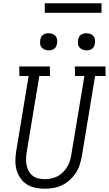

<svg xmlns="http://www.w3.org/2000/svg" viewBox="-20 -1139 662 1167"><path d="M252 8Q222 8 193.5 2Q165 -4 142 -19Q119 -34 103.5 -57Q88 -80 80.5 -107Q73 -134 73.5 -163.5Q74 -193 79 -223L154 -677H98L97 -735H283L284 -677H219L142 -213Q139 -193 138.5 -173Q138 -153 142 -134Q146 -115 155 -98.5Q164 -82 179 -70.5Q194 -59 213.5 -54.5Q233 -50 253 -50Q272 -50 291 -54Q310 -58 328 -67Q346 -76 361 -90.5Q376 -105 387 -122.5Q398 -140 404 -158.5Q410 -177 413 -196L493 -677H436L435 -735H621L622 -677H558L477 -187Q472 -161 463.5 -135Q455 -109 439.5 -86Q424 -63 403 -44Q382 -25 356.5 -13Q331 -1 304.5 3.5Q278 8 252 8ZM506 -833Q493 -833 482 -837.5Q471 -842 463 -851Q455 -860 454 -872.5Q453 -885 455 -898Q456 -906 460.5 -914.5Q465 -923 472.5 -928Q480 -933 488.5 -935Q497 -937 505 -937Q518 -937 529.5 -932.5Q541 -928 548.5 -919Q556 -910 557.5 -897.5Q559 -885 556 -872Q555 -864 550.5 -855.5Q546 -847 539 -842Q532 -837 523 -835Q514 -833 506 -833ZM276 -833Q263 -833 252 -837.5Q241 -842 233 -851Q225 -860 224 -872.5Q223 -885 225 -898Q226 -906 230.5 -914.5Q235 -923 242.5 -928Q250 -933 258.5 -935Q267 -937 275 -937Q288 -937 299.5 -932.5Q311 -928 318.5 -919Q326 -910 327.5 -897.5Q329 -885 326 -872Q325 -864 320.5 -855.5Q316 -847 309 -842Q302 -837 293 -835Q284 -833 276 -833ZM252 -1061V-1119H597V-1061Z"/></svg>

Font: Iosevka Etoile Light
Style: Italic
Weight: 300
Italic angle: -9°
Designer: Belleve Invis
Foundry: Belleve Invis
Version: Version 22.1.2; ttfautohint (v1.8.4)